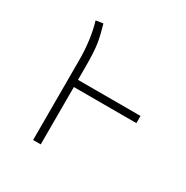

<svg xmlns="http://www.w3.org/2000/svg" viewBox="-128 -634 719 742"><g transform="rotate(30 231.5 -263.0)"><path d="M429 -256H150V0H116V-354Q116 -448 94 -521L126 -526Q138 -486 144 -451Q150 -416 150 -348V-288H429Z"/></g></svg>

Font: FiraGO UltraLight
Style: Regular
Weight: 200
Designer: bBox Type
Foundry: bBox Type GmbH
Version: Version 1.001